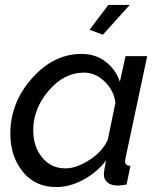

<svg xmlns="http://www.w3.org/2000/svg" viewBox="-20 -750 646 780"><path d="M398 -609 344 -629 420 -730H507ZM22 -207Q22 -333 110 -432Q198 -531 311 -531Q368 -531 409 -499.5Q450 -468 467 -418L490 -522H578L490 -108Q488 -98 488 -95Q488 -77 510 -76L494 0Q464 4 459 4Q432 4 417 -8.5Q402 -21 402 -41Q402 -57 411 -98Q372 -48 317 -19Q262 10 208 10Q123 10 72.5 -52.5Q22 -115 22 -207ZM418 -183 449 -333Q442 -384 404.5 -419.5Q367 -455 321 -455Q240 -455 177.5 -381.5Q115 -308 115 -221Q115 -155 151 -110.5Q187 -66 246 -66Q291 -66 344.5 -101Q398 -136 418 -183Z"/></svg>

Font: Raleway-v4020 Medium
Style: Italic
Weight: 500
Italic angle: -12°
Designer: Matt McInerney, Pablo Impallari, Rodrigo Fuenzalida
Foundry: Matt McInerney, Pablo Impallari, Rodrigo Fuenzalida
Version: Version 4.020;PS 004.020;hotconv 1.0.88;makeotf.lib2.5.64775